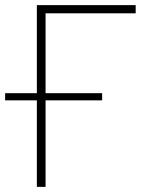

<svg xmlns="http://www.w3.org/2000/svg" viewBox="-20 -730 571 750"><path d="M124 0V-338H0V-366H124V-710H510V-678H158V-366H379V-338H158V0Z"/></svg>

Font: Raleway ExtraLight
Style: Regular
Weight: 200
Designer: Matt McInerney, Pablo Impallari, Rodrigo Fuenzalida
Foundry: Matt McInerney, Pablo Impallari, Rodrigo Fuenzalida
Version: Version 4.026